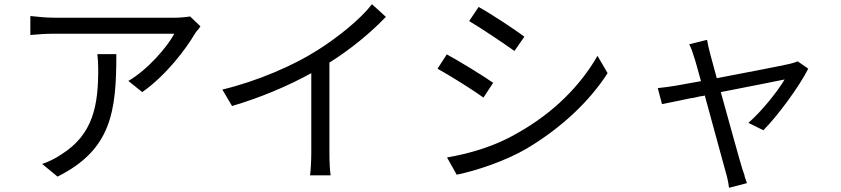

<svg xmlns="http://www.w3.org/2000/svg" viewBox="-20 -801 3990 911"><path d="M931 -676 882 -723C867 -720 831 -717 812 -717H238C201 -717 159 -721 124 -725V-635C164 -639 202 -641 238 -641H807C775 -580 681 -470 589 -417L655 -364C769 -444 864 -571 904 -640C907 -644 910 -648 913 -653L922 -663C925 -668 928 -672 931 -676ZM532 -544H442C445 -517 446 -496 446 -472C446 -304 424 -163 269 -67C241 -48 207 -32 180 -23L253 37C509 -91 532 -272 532 -544Z M1811 -721 1745 -781C1689 -709 1584 -624 1482 -560C1373 -491 1202 -416 1035 -376L1081 -298C1214 -337 1349 -394 1457 -454V-76C1457 -38 1454 12 1451 31H1549C1545 11 1543 -37 1543 -76V-504C1647 -569 1742 -649 1811 -721Z M2251 -768 2206 -701C2264 -667 2372 -594 2421 -559L2468 -627C2426 -659 2309 -736 2251 -768ZM2100 -543 2056 -475C2114 -443 2226 -373 2274 -338L2320 -408C2275 -440 2159 -511 2100 -543ZM2101 -54 2147 28C2240 9 2378 -37 2479 -96C2640 -192 2775 -317 2863 -454L2815 -536C2734 -395 2607 -266 2436 -170C2335 -110 2214 -73 2101 -54Z M3815 -475 3765 -510C3754 -505 3739 -501 3727 -498C3693 -490 3523 -457 3381 -430L3349 -548C3342 -573 3338 -595 3335 -612L3250 -591C3259 -575 3266 -555 3273 -531C3280 -512 3291 -469 3306 -416C3245 -405 3199 -397 3184 -394C3153 -389 3129 -386 3101 -383L3121 -307L3151 -313C3178 -318 3213 -326 3257 -335C3266 -336 3276 -337 3285 -340L3294 -342C3295 -342 3295 -342 3296 -343H3300C3301 -344 3301 -344 3302 -344L3311 -345C3318 -346 3322 -347 3324 -348C3364 -204 3411 -27 3424 18C3431 41 3436 65 3439 90L3524 68C3521 60 3518 50 3514 39L3512 29C3508 18 3505 8 3502 0C3489 -42 3440 -220 3400 -364C3539 -391 3679 -419 3703 -424C3668 -365 3593 -272 3531 -218L3602 -183C3670 -251 3772 -390 3815 -475Z"/></svg>

Font: Spoqa Han Sans Neo
Style: Regular
Weight: 400
Designer: [Spoqa Han Sans Neo] Dong-huui Kim ___ Younghwa Kang ___ Yujin Lee ___ [Noto Sans] Ryoko NISHIZUKA ____ (kana & ideograp
Foundry: Spoqa (http://www.spoqa-han-sans.com)
Version: Version 1.100;hotconv 1.0.109;makeotfexe 2.5.65596